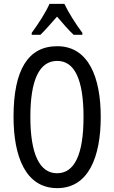

<svg xmlns="http://www.w3.org/2000/svg" viewBox="-20 -963 590 993"><path d="M313 -943H236C217 -900 180 -842 144 -793V-783H189C213 -806 244 -842 275 -877C305 -842 333 -809 361 -783H406V-793C373 -837 334 -898 313 -943ZM501 -358C501 -563 438 -724 276 -724C126 -724 50 -603 50 -359C50 -156 111 10 276 10C438 10 501 -152 501 -358ZM137 -358C137 -549 183 -648 276 -648C366 -648 412 -551 412 -358C412 -163 365 -67 275 -67C185 -67 137 -166 137 -358Z"/></svg>

Font: Noto Sans Sinhala UI ExtraCondensed
Style: Regular
Weight: 400
Width: 2
Designer: Jelle Bosma - Monotype Design Team
Foundry: Monotype Imaging Inc.
Version: Version 2.006